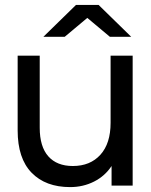

<svg xmlns="http://www.w3.org/2000/svg" viewBox="-20 -757 617 783"><path d="M521 -530H431V-256C431 -200 417.2 -156.7 389.5 -126C361.8 -95.3 324.3 -80 277 -80C233.7 -80 200.3 -93.2 177 -119.5C153.7 -145.8 142 -184.7 142 -236V-530H52V-225C52 -149 71 -91.5 109 -52.5C147 -13.5 199.3 6 266 6C301.3 6 333.8 -1.5 363.5 -16.5C393.2 -31.5 417 -52.7 435 -80V0H521ZM428 -607H515L382 -737H290L157 -607H244L336 -684Z"/></svg>

Font: Rookery
Style: Regular
Weight: 400
Designer: Ryan Kimball / Julieta Ulanovsky
Foundry: Motorola Mobility LLC.
Version: Version 1.0